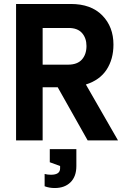

<svg xmlns="http://www.w3.org/2000/svg" viewBox="-20 -708 626 968"><path d="M237 173Q283 173 283 141V129L231 110V44H365V129Q365 182 335.5 211Q306 240 256 240Q228 240 205 231V169Q219 173 237 173ZM61 0V-688H337Q439 -688 495.5 -630.5Q552 -573 552 -483Q552 -410 517.5 -357Q483 -304 413 -282L575 0H422L271 -268H195V0ZM195 -567V-382H323Q370 -382 393 -408Q416 -434 416 -476Q416 -516 393.5 -541.5Q371 -567 326 -567Z"/></svg>

Font: Techna Sans
Style: Regular
Weight: 400
Designer: Carl Enlund
Version: Version 1.003